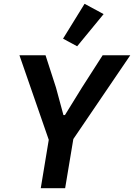

<svg xmlns="http://www.w3.org/2000/svg" viewBox="-20 -988 704 1008"><path d="M322 0 365 -258 664 -698H519L410 -528L321 -384H313L274 -528L219 -698H82L236 -254L194 0ZM524 -914 424 -968 311 -785 385 -745Z"/></svg>

Font: IBM Plex Mono SmBld
Style: Italic
Weight: 600
Italic angle: -9.5°
Monospace: yes
Designer: Mike Abbink, Paul van der Laan, Pieter van Rosmalen
Foundry: Bold Monday
Version: Version 2.004